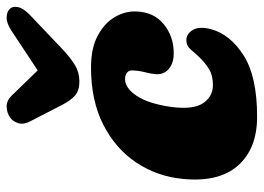

<svg xmlns="http://www.w3.org/2000/svg" viewBox="-128 -651 794 578"><g transform="rotate(-90 269.0 -362.0)"><path d="M319.5 -382.5Q293 -382.5 269.8 -348Q246.5 -313.5 236.5 -246.5Q227 -178.5 247 -148.2Q267 -118 302 -118Q331 -118 350 -129.8Q369 -141.5 387 -160Q399.5 -173.5 410 -185.8Q420.5 -198 437.5 -198Q456 -198 467.8 -178.5Q479.5 -159 470 -123.5Q454.5 -66 391 -25.5Q327.5 15 206.5 15Q110 15 59.2 -43Q8.5 -101 19.5 -209.5Q27 -286 68.5 -348.5Q110 -411 182.5 -448Q255 -485 355 -485Q413.5 -485 451.2 -464.5Q489 -444 507 -412.8Q525 -381.5 523.5 -348Q521.5 -295.5 484.8 -265.8Q448 -236 398 -236Q368.5 -236 351.2 -250.2Q334 -264.5 334.5 -287.5Q335.5 -303.5 340.5 -322.2Q345.5 -341 346 -361Q346.5 -371 339 -376.8Q331.5 -382.5 319.5 -382.5ZM410.5 -571.5Q384.5 -547 362.2 -533.5Q340 -520 312.5 -520Q285 -520 270 -533.5Q255 -547 242.5 -571.5L192.5 -668.5Q182.5 -687.5 187.2 -703.5Q192 -719.5 203.5 -728Q218 -738.5 236.2 -739Q254.5 -739.5 269.5 -724.5L346 -645.5L465.5 -724.5Q488 -739.5 506 -739Q524 -738.5 532.5 -728Q540 -719.5 536.2 -703.5Q532.5 -687.5 512.5 -668.5Z"/></g></svg>

Font: Fraunces 9pt SuperSoft Black
Style: Italic
Weight: 900
Italic angle: -16°
Version: Version 1.000;[0bf87f6ff]